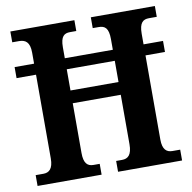

<svg xmlns="http://www.w3.org/2000/svg" viewBox="-80 -794 874 874"><g transform="rotate(-10 357.5 -357.0)"><path d="M24 0H320V-50H291C264 -50 247 -65 247 -113V-343H469V-115C469 -65 451 -50 423 -50H396V0H692V-50H656C630 -50 611 -64 611 -111V-500H701V-551H611V-600C611 -652 629 -664 656 -664H692V-714H396V-664H423C452 -664 469 -652 469 -600V-551H247V-602C247 -652 264 -664 291 -664H320V-714H24V-664H55C84 -664 105 -652 105 -602V-551H15V-500H105V-113C105 -65 86 -50 60 -50H24ZM247 -402V-500H469V-402Z"/></g></svg>

Font: Noto Serif Thai Condensed
Style: Bold
Weight: 700
Width: 3
Designer: Monotype Design Team
Foundry: Monotype Imaging Inc.
Version: Version 2.002